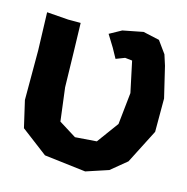

<svg xmlns="http://www.w3.org/2000/svg" viewBox="-105 -788 889 912"><g transform="rotate(15 339.5 -332.0)"><path d="M23.4 -659.2 29.3 -472.7V-229.5L59.6 -98.6L189.5 0L393.6 24.4L502.9 -11.7L580.1 -75.2L666 -243.2V-407.2L629.9 -558.6L613.3 -610.4L570.3 -669.9L490.2 -687.5L390.6 -668L332 -635.7L368.2 -577.1L394.5 -529.3L437.5 -545.9L472.7 -542L504.9 -390.6L488.3 -234.4L410.2 -127.9L304.7 -120.1L218.8 -173.8L198.2 -336.9L194.3 -507.8L190.4 -651.4H128.9Z"/></g></svg>

Font: MaokenAssortedSans-TC
Style: Regular
Weight: 500
Version: Version 0.83